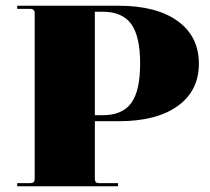

<svg xmlns="http://www.w3.org/2000/svg" viewBox="-20 -650 734 670"><path d="M311 -25Q311 -11 325 -11H392V0H40V-11H87Q101 -11 101 -25V-607Q99 -619 87 -619H40V-630H394Q526 -630 600 -576.5Q674 -523 674 -428Q674 -333 600 -280Q526 -227 394 -227H311ZM339 -609H311V-248H339Q407 -248 438 -290.5Q469 -333 469 -428Q469 -523 438 -566Q407 -609 339 -609Z"/></svg>

Font: Arapey Black-Display
Style: Regular
Weight: 900
Designer: Eduardo Rodriguez Tunni
Foundry: Eduardo Rodriguez Tunni
Version: Version 4.000